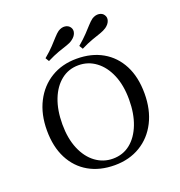

<svg xmlns="http://www.w3.org/2000/svg" viewBox="-138 -878 943 1007"><g transform="rotate(-20 333.5 -375.0)"><path d="M333.1 11.3Q250 11.3 188.7 -23.8Q127.4 -58.9 93.5 -124.6Q59.7 -190.3 59.7 -281.5Q59.7 -371.8 94.4 -439.5Q129 -507.3 190.7 -544.8Q252.4 -582.3 333.9 -582.3Q416.9 -582.3 478.2 -547.2Q539.5 -512.1 573.4 -446.8Q607.3 -381.5 607.3 -289.5Q607.3 -199.2 573 -131.5Q538.7 -63.7 476.6 -26.2Q414.5 11.3 333.1 11.3ZM335.5 -24.2Q391.9 -24.2 433.1 -57.3Q474.2 -90.3 497.2 -149.6Q520.2 -208.9 520.2 -287.1Q520.2 -366.9 495.6 -425Q471 -483.1 428.2 -514.9Q385.5 -546.8 331.5 -546.8Q275.8 -546.8 234.3 -513.7Q192.7 -480.6 169.8 -421.8Q146.8 -362.9 146.8 -283.9Q146.8 -204.8 171.4 -146.4Q196 -87.9 239.1 -56Q282.3 -24.2 335.5 -24.2ZM383.1 -620.2 371 -640.3Q402.4 -666.9 422.6 -688.3Q442.7 -709.7 457.3 -725.8Q471.8 -741.9 484.7 -751.6Q504.8 -764.5 524.2 -762.1Q543.5 -759.7 552.4 -745.2Q562.1 -730.6 556 -712.9Q550 -695.2 530.6 -681.5Q516.1 -671.8 496 -664.9Q475.8 -658.1 448 -648.4Q420.2 -638.7 383.1 -620.2ZM194.4 -620.2 182.3 -640.3Q214.5 -666.9 234.7 -688.7Q254.8 -710.5 269.4 -726.6Q283.9 -742.7 296 -751.6Q316.1 -764.5 335.1 -762.1Q354 -759.7 363.7 -745.2Q373.4 -730.6 367.3 -712.9Q361.3 -695.2 341.9 -681.5Q329 -671.8 308.5 -665.3Q287.9 -658.9 259.7 -648.8Q231.5 -638.7 194.4 -620.2Z"/></g></svg>

Font: Playfair 9pt
Style: Regular
Weight: 400
Designer: Claus Eggers Sørensen
Foundry: Claus Eggers Sørensen
Version: Version 2.203